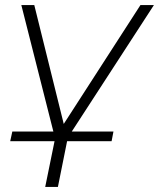

<svg xmlns="http://www.w3.org/2000/svg" viewBox="-20 -542 626 756"><path d="M247 0 208 194H158L197 3L64 -522H115L231 -54L533 -522H586ZM28.5 -24H426.7L419.4 14H20.2Z"/></svg>

Font: Montserrat Alternates Light
Style: Italic
Weight: 300
Italic angle: -11.3°
Designer: Julieta Ulanovsky
Foundry: Julieta Ulanovsky
Version: Version 7.200